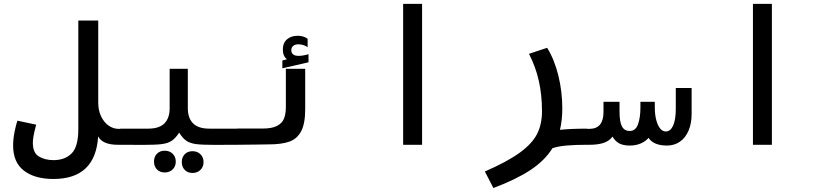

<svg xmlns="http://www.w3.org/2000/svg" viewBox="-20 -745 4240 988"><path d="M47.5 4Q47.5 -30 55 -67Q62.5 -104 69.5 -124L166 -103.5L161.5 -85Q149 -37 149 -10Q149 41.5 180.2 60.2Q211.5 79 255.5 79Q314 79 348.5 44.5Q383 10 383 -81V-639.5H485.5V-217.5Q485.5 -177 500.2 -146.2Q515 -115.5 538.8 -98.8Q562.5 -82 589.5 -82H602V0H586Q508 0 485 -43Q471.5 176 254.5 176Q159 176 103.2 133.2Q47.5 90.5 47.5 4Z M772.5 86.5Q772.5 61.5 787.8 46Q803 30.5 827.5 30.5Q852.5 30.5 868.5 46.2Q884.5 62 884.5 86.5Q884.5 111 868.5 126.8Q852.5 142.5 827.5 142.5Q803 142.5 787.8 127Q772.5 111.5 772.5 86.5ZM915.5 89Q915.5 64 930.8 48.5Q946 33 970.5 33Q995.5 33 1011.5 48.8Q1027.5 64.5 1027.5 89Q1027.5 113.5 1011.5 129.2Q995.5 145 970.5 145Q946 145 930.8 129.5Q915.5 114 915.5 89ZM853 -188V-391H946.5V-188Q946.5 -137.5 973.5 -110.2Q1000.5 -83 1057.5 -83H1201.5V0L1083 0.5Q1020 0.5 989.2 -3.5Q958.5 -7.5 939.2 -20.5Q920 -33.5 902 -62.5Q883 -33.5 863.5 -20.5Q844 -7.5 812.8 -3.5Q781.5 0.5 718 0.5L598.5 0V-83H742.5Q799.5 -83 826.2 -110.2Q853 -137.5 853 -188Z M1201.5 -83.5H1331.5Q1380 -83.5 1406.2 -97.5Q1432.5 -111.5 1441.8 -135.5Q1451 -159.5 1451 -196V-391H1550.5V-183.5Q1550.5 -108.5 1529.5 -69.2Q1508.5 -30 1468.5 -16Q1428.5 -2 1362.5 -2L1293.5 -1L1201.5 0ZM1433 -433.5 1456.5 -440Q1435.5 -456.5 1435.5 -490Q1435.5 -524 1456.8 -542.5Q1478 -561 1512 -561Q1541.5 -561 1563 -545.5V-502Q1554.5 -508.5 1541.8 -512.8Q1529 -517 1515 -517Q1498.5 -517 1488.8 -508.8Q1479 -500.5 1479 -487Q1479 -457.5 1517 -457.5Q1538 -457.5 1567.5 -466V-424.5L1433 -393.5Z M2152 -725V0H2054.5V-725Z M2769 -172.5Q2769 -256 2752.8 -328.5Q2736.5 -401 2702 -468L2795.5 -499Q2833.5 -437.5 2853.5 -355Q2873.5 -272.5 2873.5 -187.5Q2873.5 -126.5 2861.5 -77Q2919 -83 3001.5 -83V0Q2940 0 2896.5 3.8Q2853 7.5 2823 17.5Q2783 81.5 2709.5 130Q2636 178.5 2519 222.5L2475 137.5Q2592 86.5 2655.5 40Q2719 -6.5 2744 -56.2Q2769 -106 2769 -172.5Z M3132 -42Q3114 -18.5 3084.8 -9.2Q3055.5 0 3015.5 0H2998.5V-82H3013.5Q3085.5 -82 3085.5 -169V-221H3168V-170Q3168 -117 3180.8 -94Q3193.5 -71 3220 -71Q3251 -71 3263.2 -105.8Q3275.5 -140.5 3275.5 -192.5V-221H3349.5V-192.5Q3349.5 -157.5 3356.5 -129.2Q3363.5 -101 3376.2 -84.8Q3389 -68.5 3406 -68.5Q3430 -68.5 3443.8 -98.8Q3457.5 -129 3457.5 -185V-292H3539V-158.5Q3539 -110 3523.2 -73Q3507.5 -36 3478.8 -16Q3450 4 3412.5 4Q3343 4 3317.5 -35.5Q3300.5 -16.5 3275.8 -6.2Q3251 4 3220.5 4Q3187 4 3166.2 -7.2Q3145.5 -18.5 3132 -42Z M3952 -725V0H3854.5V-725Z"/></svg>

Font: JuliaMono Medium
Style: Italic
Weight: 500
Italic angle: -9°
Monospace: yes
Designer: cormullion
Foundry: corm
Version: Version 0.054; ttfautohint (v1.8.4)